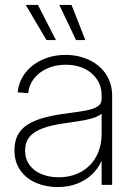

<svg xmlns="http://www.w3.org/2000/svg" viewBox="-20 -755 548 784"><path d="M214.8 8.8Q168 8.8 127.9 -8.1Q87.9 -24.9 63.5 -58.6Q39.1 -92.3 39.1 -142.1Q39.1 -177.7 52.2 -203.1Q65.4 -228.5 91.8 -245.6Q118.2 -262.7 157.5 -273.7Q196.8 -284.7 249.5 -291.5Q295.4 -297.4 327.9 -303.2Q360.4 -309.1 377.7 -319.8Q395 -330.6 395 -351.6V-364.7Q395 -401.9 376.5 -430.2Q357.9 -458.5 325 -474.6Q292 -490.7 248.5 -490.7Q206.5 -490.7 172.9 -475.6Q139.2 -460.4 118.7 -434.1Q98.1 -407.7 95.2 -374.5L52.2 -377.9Q56.6 -422.9 83.3 -457.3Q109.9 -491.7 152.8 -511.2Q195.8 -530.8 248.5 -530.8Q288.6 -530.8 323.2 -518.8Q357.9 -506.8 383.5 -485.1Q409.2 -463.4 423.6 -432.6Q438 -401.9 438 -364.3V0H395V-96.2H393.6Q380.4 -66.4 355.5 -42.7Q330.6 -19 295.2 -5.1Q259.8 8.8 214.8 8.8ZM218.8 -31.2Q271 -31.2 310.5 -53Q350.1 -74.7 372.6 -115.2Q395 -155.8 395 -210.9V-290.5Q386.2 -283.2 372.6 -277.6Q358.9 -272 340.3 -267.6Q321.8 -263.2 298.8 -259.8Q275.9 -256.3 249.5 -252.4Q192.4 -245.1 155.3 -231.4Q118.2 -217.8 100.3 -195.8Q82.5 -173.8 82.5 -140.6Q82.5 -106 100.6 -81.3Q118.7 -56.6 149.7 -43.9Q180.7 -31.2 218.8 -31.2ZM290.5 -591.3 222.2 -734.9H272L328.6 -591.3ZM169.9 -591.3 85 -734.9H134.8L208.5 -591.3Z"/></svg>

Font: Inter 28pt ExtraLight
Style: Regular
Weight: 250
Designer: Rasmus Andersson
Foundry: rsms
Version: Version 4.001;git-66647c0bb